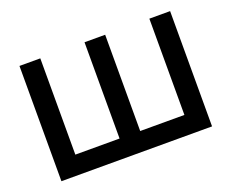

<svg xmlns="http://www.w3.org/2000/svg" viewBox="-90 -662 973 807"><g transform="rotate(-20 396.5 -258.0)"><path d="M59.6 -515.6H152.8V-85H350.6V-515.6H442.9V-85H640.6V-515.6H733.4V0H59.6Z"/></g></svg>

Font: Inter Cardless Display
Style: Regular
Weight: 400
Designer: Rasmus Andersson
Foundry: rsms
Version: Version 4.001;git-9221beed3